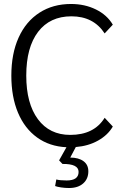

<svg xmlns="http://www.w3.org/2000/svg" viewBox="-20 -730 616 965"><path d="M506 -138 547 -94Q522 -51 473 -23.5Q424 4 361 9L333 62Q375 62 399.5 80Q424 98 424 131Q424 169 398 192Q372 215 327 215Q307 215 287 212Q267 209 257 205L263 172Q281 177 315 177Q375 177 375 134Q375 93 294 94L277 76L314 10Q229 6 166.5 -39Q104 -84 70.5 -163.5Q37 -243 37 -350Q37 -460 73.5 -541Q110 -622 178 -666Q246 -710 337 -710Q406 -710 462 -682.5Q518 -655 547 -606L506 -562Q450 -648 339 -648Q231 -648 171.5 -570Q112 -492 112 -350Q112 -210 170.5 -131Q229 -52 333 -52Q453 -52 506 -138Z"/></svg>

Font: Sarabun Light
Style: Regular
Weight: 300
Designer: Suppakit Chalermlarp | Katatrad Co.,Ltd.
Foundry: Cadson Demak Co.,Ltd.
Version: Version 1.000; ttfautohint (v1.6)